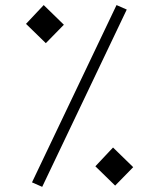

<svg xmlns="http://www.w3.org/2000/svg" viewBox="-20 -723 626 753"><path d="M145.5 9.8 105.5 -7.8 437 -703.1 477.1 -685.5ZM431.6 4.9 354 -70.8 423.3 -144.5 502.4 -67.4ZM159.7 -553.7 82 -629.4 151.4 -703.1 230.5 -626Z"/></svg>

Font: Cascadia Mono ExtraLight
Style: Regular
Weight: 200
Monospace: yes
Designer: Aaron Bell
Foundry: Saja Typeworks
Version: Version 2404.023; ttfautohint (v1.8.4)